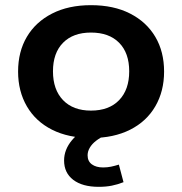

<svg xmlns="http://www.w3.org/2000/svg" viewBox="-20 -524 705 743"><path d="M333 10Q245 10 181.5 -22Q118 -54 84 -112.5Q50 -171 50 -247Q50 -324 84 -381.5Q118 -439 181.5 -471.5Q245 -504 332 -504Q420 -504 483.5 -471.5Q547 -439 581 -381.5Q615 -324 615 -247Q615 -171 581 -112.5Q547 -54 483.5 -22Q420 10 333 10ZM332 -96Q402 -96 441 -136.5Q480 -177 480 -248Q480 -319 441 -358.5Q402 -398 332 -398Q263 -398 224 -358.5Q185 -319 185 -248Q185 -177 224 -136.5Q263 -96 332 -96ZM362 199Q299 199 263.5 172Q228 145 228 97Q228 55 258.5 18.5Q289 -18 345 -41L387 0Q367 9 351.5 21Q336 33 327.5 47.5Q319 62 319 77Q319 100 335.5 112Q352 124 379 124Q395 124 409.5 121Q424 118 440 113L458 181Q435 190 412.5 194.5Q390 199 362 199Z"/></svg>

Font: Nunito Sans 10pt SemiExpanded
Style: Bold
Weight: 700
Width: 6
Designer: Vernon Adams
Foundry: Vernon Adams
Version: Version 3.101;gftools[0.9.27]